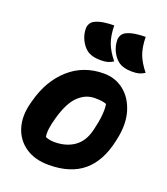

<svg xmlns="http://www.w3.org/2000/svg" viewBox="-149 -917 898 1033"><g transform="rotate(20 300.0 -401.0)"><path d="M326 -814Q327 -755 342 -715Q357 -675 392 -632Q375 -621 359 -617Q343 -613 321 -613Q269 -613 240 -635Q218 -652 203 -682.5Q188 -713 188 -747Q188 -762 196 -775.5Q204 -789 220 -796Q241 -806 269.5 -810Q298 -814 326 -814ZM506 -814Q507 -755 522 -715Q537 -675 572 -632Q555 -621 539 -617Q523 -613 501 -613Q449 -613 420 -635Q398 -652 383 -682.5Q368 -713 368 -747Q368 -762 376 -775.5Q384 -789 400 -796Q421 -806 449.5 -810Q478 -814 506 -814ZM363 -552Q430 -552 479 -512.5Q528 -473 548.5 -404.5Q569 -336 550 -247L547 -233Q521 -111 448 -49.5Q375 12 250 12Q170 12 116.5 -25Q63 -62 44 -125.5Q25 -189 46 -267L50 -282Q83 -406 165 -479Q247 -552 363 -552ZM362 -411Q310 -411 268.5 -371.5Q227 -332 201 -241L199 -234Q189 -199 185.5 -171.5Q182 -144 186 -124Q209 -114 237 -114Q305 -114 351 -146.5Q397 -179 413 -245L415 -253Q438 -347 429 -402Q416 -407 400.5 -409Q385 -411 362 -411Z"/></g></svg>

Font: Recursive Mn Csl St XBd
Style: Italic
Weight: 800
Italic angle: -15°
Monospace: yes
Version: Version 1.079;hotconv 1.0.112;makeotfexe 2.5.65598; ttfautoh